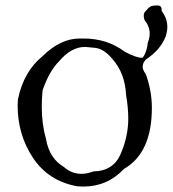

<svg xmlns="http://www.w3.org/2000/svg" viewBox="-20 -669 637 708"><path d="M287 19Q376 19 437 -46Q540 -105 540 -271Q540 -333 518 -395Q506 -411 506 -423Q506 -425 507.5 -432Q509 -439 517 -449Q572 -485 591 -535Q597 -553 597 -570Q597 -601 576 -629V-634Q576 -649 560 -649Q558 -649 545 -648Q532 -647 519 -630Q510 -623 510 -611Q510 -604 513 -595Q532 -572 532 -545Q532 -529 525 -512Q522 -477 506 -456H503Q481 -456 439 -479Q375 -527 288 -527H274Q203 -527 137 -462Q67 -405 46 -302L45 -280Q45 -172 102 -86.5Q159 -1 265 18ZM280 -28Q244 -28 216 -53Q162 -85 150 -155Q134 -211 134 -275Q134 -305 137 -336Q162 -408 198 -443Q242 -496 294 -496Q299 -496 331 -492.5Q363 -489 394 -452Q441 -400 445 -318Q453 -272 453 -232Q453 -167 425.5 -102.5Q398 -38 325 -37Q301 -28 280 -28Z"/></svg>

Font: Xiaobo Songti 小帛宋体
Style: Regular
Weight: 400
Version: Version 1.501;March 17, 2024;FontCreator 14.0.0.2814 64-bit